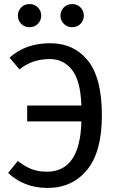

<svg xmlns="http://www.w3.org/2000/svg" viewBox="-20 -914 577 946"><path d="M214 12Q99 12 20 -62L68 -121Q102 -94 135 -81Q168 -68 211 -68Q375 -68 381 -316H114V-394H381Q377 -516 335 -569.5Q293 -623 226 -623Q138 -623 76 -572L27 -630Q106 -701 227 -701Q344 -701 413 -615.5Q482 -530 482 -345Q482 -166 409 -77Q336 12 214 12ZM126 -780Q100 -780 84 -797Q68 -814 68 -837Q68 -860 84 -877Q100 -894 126 -894Q150 -894 166.5 -877.5Q183 -861 183 -837Q183 -813 166.5 -796.5Q150 -780 126 -780ZM335 -780Q311 -780 294.5 -796.5Q278 -813 278 -837Q278 -861 294.5 -877.5Q311 -894 335 -894Q361 -894 377 -877Q393 -860 393 -837Q393 -814 377 -797Q361 -780 335 -780Z"/></svg>

Font: Trujillo
Style: Regular
Weight: 400
Designer: Fira Sans original fonts by bBox Type GmbH, Carrois Corporate GbR, & Edenspiekermann AG / Changes by Cristiano Sobral
Foundry: Fira Sans original fonts by bBox Type GmbH, Carrois Corporate GbR, & Edenspiekermann AG / Changes by Cristiano Sobral
Version: Version 4.301;October 17, 2021;FontCreator 14.0.0.2814 64-bi